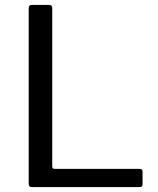

<svg xmlns="http://www.w3.org/2000/svg" viewBox="-20 -762 642 782"><path d="M96.9 -728.4Q96.9 -742 108.7 -742H181.3Q192.7 -742 192.7 -729V-84.5Q192.7 -74.1 202.6 -74.1H548.5Q560.6 -74.1 560.6 -63.8V-11.1Q560.6 -5.8 557.9 -2.9Q555.2 0 548.7 0H110.9Q102.9 0 99.9 -3.5Q96.9 -6.9 96.9 -14.1V-728.4Z"/></svg>

Font: Libre Franklin Thin
Style: Regular
Weight: 100
Designer: Pablo Impallari, Rodrigo Fuenzalida, Nhung Nguyen
Foundry: Impallari Type
Version: Version 3.000